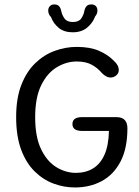

<svg xmlns="http://www.w3.org/2000/svg" viewBox="-20 -837 630 868"><path d="M319 10.5Q269 10.5 221.5 -7.2Q174 -25 135.8 -63Q97.5 -101 75.2 -161.5Q53 -222 53 -307.5Q53 -393 76.5 -453.2Q100 -513.5 139.5 -551.5Q179 -589.5 227.8 -607.2Q276.5 -625 327 -625Q385.5 -625 426 -608Q466.5 -591 495 -562Q506.5 -551.5 511.8 -541.2Q517 -531 517 -521Q517 -505.5 505.5 -496Q494 -486.5 480 -486.5Q469.5 -486.5 458.8 -492.5Q448 -498.5 439 -508.5Q421.5 -529.5 395 -544.2Q368.5 -559 327 -559Q280 -559 236.8 -533Q193.5 -507 166.2 -451.5Q139 -396 139 -307.5Q139 -217.5 166 -162Q193 -106.5 235.2 -81Q277.5 -55.5 323 -55.5Q367.5 -55.5 400.5 -75.5Q433.5 -95.5 452.2 -137.2Q471 -179 472.5 -245H352Q330.5 -245 319 -252.5Q307.5 -260 307.5 -276Q307.5 -292.5 318.8 -300Q330 -307.5 351.5 -307.5H505.5Q532 -307.5 544 -294.5Q556 -281.5 556 -257Q556 -166 524.8 -106.5Q493.5 -47 439.8 -18.2Q386 10.5 319 10.5ZM393.5 -817Q406 -817 413.2 -809.5Q420.5 -802 420.5 -789Q420.5 -783 418.2 -776.2Q416 -769.5 410 -762.5Q399.5 -733.5 374 -712.2Q348.5 -691 308.5 -691Q269.5 -691 245.2 -711.2Q221 -731.5 210.5 -760Q203.5 -767 200.8 -774.5Q198 -782 198 -788.5Q198 -801.5 205.5 -809.2Q213 -817 225 -817Q240.5 -817 247.5 -808.5Q254.5 -800 257 -786.5Q260.5 -769 271.8 -753.2Q283 -737.5 309.5 -737.5Q336 -737.5 347 -753.2Q358 -769 361 -786Q363.5 -799.5 370.5 -808.2Q377.5 -817 393.5 -817Z"/></svg>

Font: Sono
Style: Regular
Weight: 400
Designer: Tyler Finck
Foundry: Tyler Finck
Version: Version 2.112